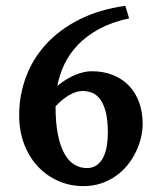

<svg xmlns="http://www.w3.org/2000/svg" viewBox="-20 -630 546 665"><path d="M266.1 -314.9Q245.1 -314.9 220.5 -301Q195.8 -287.1 172.4 -261.7Q172.4 -204.1 180.7 -163.3Q189 -122.6 203.6 -96.9Q218.3 -71.3 238 -59.6Q257.8 -47.9 280.8 -47.9Q301.8 -47.9 315.9 -58.6Q330.1 -69.3 338.4 -86.4Q346.7 -103.5 350.1 -125.5Q353.5 -147.5 353.5 -169.9Q353.5 -215.8 345.7 -244.1Q337.9 -272.5 325.4 -288.1Q313 -303.7 297.4 -309.3Q281.7 -314.9 266.1 -314.9ZM474.1 -201.2Q474.1 -178.2 468.3 -153.3Q462.4 -128.4 450.9 -104.5Q439.5 -80.6 422.4 -59.1Q405.3 -37.6 382.3 -21.2Q359.4 -4.9 331.1 4.9Q302.7 14.6 269 14.6Q222.7 14.6 182.1 -3.2Q141.6 -21 111.3 -53.2Q81.1 -85.4 63.7 -130.6Q46.4 -175.8 46.4 -231Q46.4 -299.8 69.8 -363Q93.3 -426.3 139.4 -476.8Q185.5 -527.3 254.4 -562.3Q323.2 -597.2 414.1 -609.9L427.2 -566.4Q368.2 -553.7 325 -530.5Q281.7 -507.3 251.7 -476.6Q221.7 -445.8 203.9 -409.2Q186 -372.6 178.7 -332.5Q209.5 -357.9 240.7 -370.6Q272 -383.3 297.4 -383.3Q338.9 -383.3 371.8 -369.9Q404.8 -356.4 427.5 -332.3Q450.2 -308.1 462.2 -274.7Q474.1 -241.2 474.1 -201.2Z"/></svg>

Font: Gentium Basic
Style: Bold
Weight: 700
Designer: J. Victor Gaultney and Annie Olsen
Foundry: SIL International
Version: Version 1.100